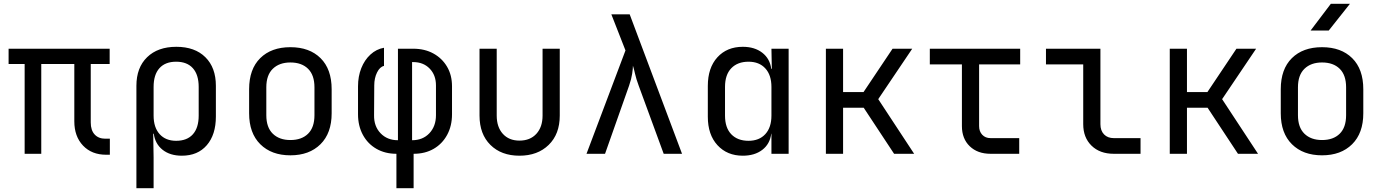

<svg xmlns="http://www.w3.org/2000/svg" viewBox="-20 -805 7240 1005"><path d="M536 5Q460 5 414.5 -43Q369 -91 369 -170V-470H196V0H109V-470H25V-550H554V-470H455V-164Q455 -123 475.5 -101Q496 -79 531 -79H555V5Z M694 180V-356Q694 -451 750 -505.5Q806 -560 903 -560Q1000 -560 1055 -505.5Q1110 -451 1110 -356V-195Q1110 -100 1062.5 -45Q1015 10 932 10Q870 10 831 -21Q792 -52 785 -105H782L784 20V180ZM902 -68Q959 -68 989.5 -102Q1020 -136 1020 -200V-350Q1020 -414 989.5 -448Q959 -482 902 -482Q845 -482 814.5 -448Q784 -414 784 -350V-200Q784 -138 815.5 -103Q847 -68 902 -68Z M1500 8Q1401 8 1342.5 -50Q1284 -108 1284 -212V-338Q1284 -443 1342 -500.5Q1400 -558 1500 -558Q1600 -558 1658 -500.5Q1716 -443 1716 -338V-212Q1716 -108 1657.5 -50Q1599 8 1500 8ZM1500 -72Q1559 -72 1592.5 -105Q1626 -138 1626 -202V-348Q1626 -412 1592.5 -445Q1559 -478 1500 -478Q1442 -478 1408 -445Q1374 -412 1374 -348V-202Q1374 -138 1408 -105Q1442 -72 1500 -72Z M2055 180V0Q1996 0 1950.5 -26Q1905 -52 1879.5 -99Q1854 -146 1854 -207V-353Q1854 -405 1871 -448Q1888 -491 1919 -519.5Q1950 -548 1990 -555V-460Q1968 -455 1953.5 -425.5Q1939 -396 1939 -358L1938 -202Q1937 -144 1972 -107.5Q2007 -71 2063 -71V-550H2143Q2203 -550 2248.5 -525Q2294 -500 2320 -456Q2346 -412 2346 -353V-207Q2346 -146 2320.5 -99Q2295 -52 2250 -26Q2205 0 2145 0V180ZM2137 -71Q2193 -71 2227.5 -107.5Q2262 -144 2262 -202V-358Q2262 -412 2229 -446Q2196 -480 2143 -480H2137Z M2699 10Q2604 10 2547 -46.5Q2490 -103 2490 -200V-550H2580V-200Q2580 -140 2612 -104.5Q2644 -69 2699 -69Q2755 -69 2787.5 -104.5Q2820 -140 2820 -200V-550H2910V-200Q2910 -103 2852 -46.5Q2794 10 2699 10Z M3050 0 3254 -541 3180 -730H3276L3550 0H3454L3323 -357Q3310 -392 3304 -419Q3298 -446 3293 -461Q3293 -446 3289 -419Q3285 -392 3273 -357L3147 0Z M3868 10Q3786 10 3735.5 -45Q3685 -100 3685 -194V-355Q3685 -450 3735 -505Q3785 -560 3868 -560Q3930 -560 3970 -529Q4010 -498 4017 -445H4020L4018 -550H4108V0H4018V-105H4017Q4010 -51 3970 -20.5Q3930 10 3868 10ZM3898 -68Q3954 -68 3986 -103Q4018 -138 4018 -200V-350Q4018 -412 3986 -447Q3954 -482 3898 -482Q3841 -482 3808 -448Q3775 -414 3775 -350V-200Q3775 -136 3808 -102Q3841 -68 3898 -68Z M4303 0V-550H4393V-323H4500L4652 -550H4755L4577 -286L4765 0H4660L4501 -241H4393V0Z M5165 0Q5097 0 5056 -39.5Q5015 -79 5015 -145V-468H4847V-550H5320V-468H5105V-145Q5105 -117 5121.5 -99.5Q5138 -82 5165 -82H5315V0Z M5810 0Q5737 0 5693.5 -42.5Q5650 -85 5650 -155V-468H5455V-550H5740V-155Q5740 -121 5759 -101.5Q5778 -82 5810 -82H5950V0Z M6103 0V-550H6193V-323H6300L6452 -550H6555L6377 -286L6565 0H6460L6301 -241H6193V0Z M6900 8Q6801 8 6742.5 -50Q6684 -108 6684 -212V-338Q6684 -443 6742 -500.5Q6800 -558 6900 -558Q7000 -558 7058 -500.5Q7116 -443 7116 -338V-212Q7116 -108 7057.5 -50Q6999 8 6900 8ZM6900 -72Q6959 -72 6992.5 -105Q7026 -138 7026 -202V-348Q7026 -412 6992.5 -445Q6959 -478 6900 -478Q6842 -478 6808 -445Q6774 -412 6774 -348V-202Q6774 -138 6808 -105Q6842 -72 6900 -72ZM6840 -645 6946 -785H7046L6935 -645Z"/></svg>

Font: JetBrainsMono NFM
Style: Regular
Weight: 400
Monospace: yes
Designer: Philipp Nurullin, Konstantin Bulenkov
Foundry: JetBrains
Version: Version 2.304; ttfautohint (v1.8.4.7-5d5b);Nerd Fonts 3.3.0